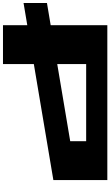

<svg xmlns="http://www.w3.org/2000/svg" viewBox="254 -994 740 1288"><g transform="rotate(90 624.0 -350.0)"><path d="M0 -138V-295L149 -320V-700H1188V-338L410 -207V0H149V-163ZM410 -364 927 -451V-558H410Z"/></g></svg>

Font: Stalinist One
Style: Regular
Weight: 400
Designer: Jovanny Lemonad
Foundry: Alexey Maslov, Jovanny Lemonad
Version: Version 3.004